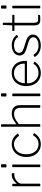

<svg xmlns="http://www.w3.org/2000/svg" viewBox="1400 -2182 792 3632"><g transform="rotate(-90 1796.0 -366.0)"><path d="M98 0Q93 0 90.5 -2.5Q88 -5 88 -10V-520Q88 -530 97 -530H126Q135 -530 135 -521V-454Q135 -449 137 -448Q139 -447 143 -451Q172 -484 198 -503.5Q224 -523 249.5 -531.5Q275 -540 301 -540Q336 -540 336 -529V-496Q336 -490 331 -490Q325 -490 317.5 -490.5Q310 -491 297 -491Q274 -491 246 -480Q218 -469 194 -450Q170 -431 154 -408Q138 -385 138 -361V-10Q138 0 127 0H98Z M500 -13Q500 -6 497.5 -3Q495 0 487 0H462Q454 0 452 -2.5Q450 -5 450 -11V-519Q450 -530 460 -530H490Q500 -530 500 -519ZM505 -656Q505 -640 491 -640H457Q450 -640 447.5 -644Q445 -648 445 -654V-728Q445 -742 458 -742H492Q505 -742 505 -729Z M884 -540Q931 -540 967.5 -526Q1004 -512 1032.5 -487Q1061 -462 1083 -429Q1088 -421 1082 -418L1051 -403Q1045 -400 1039 -407Q1014 -440 989.5 -459Q965 -478 941 -487.5Q917 -497 889 -497Q830 -497 786 -468Q742 -439 718 -387Q694 -335 694 -265Q694 -195 718 -143Q742 -91 786 -62Q830 -33 889 -33Q939 -33 979 -57.5Q1019 -82 1051 -132Q1054 -137 1056 -137.5Q1058 -138 1061 -136L1089 -121Q1094 -118 1091 -110Q1074 -82 1052 -59.5Q1030 -37 1004 -21.5Q978 -6 948 2Q918 10 884 10Q813 10 758 -24.5Q703 -59 672.5 -120.5Q642 -182 642 -263Q642 -344 673 -406.5Q704 -469 759 -504.5Q814 -540 884 -540Z M1224 0Q1214 0 1214 -10V-732Q1214 -742 1223 -742H1252Q1261 -742 1261 -733V-461Q1261 -456 1263 -455Q1265 -454 1269 -458Q1307 -485 1336.5 -503Q1366 -521 1396 -530.5Q1426 -540 1461 -540Q1541 -540 1582 -499Q1623 -458 1623 -392V-11Q1623 0 1612 0H1583Q1578 0 1575.5 -2.5Q1573 -5 1573 -10V-375Q1573 -432 1545 -464Q1517 -496 1454 -496Q1420 -496 1391.5 -485.5Q1363 -475 1332.5 -455.5Q1302 -436 1264 -406V-10Q1264 0 1253 0H1224Z M1842 -13Q1842 -6 1839.5 -3Q1837 0 1829 0H1804Q1796 0 1794 -2.5Q1792 -5 1792 -11V-519Q1792 -530 1802 -530H1832Q1842 -530 1842 -519ZM1847 -656Q1847 -640 1833 -640H1799Q1792 -640 1789.5 -644Q1787 -648 1787 -654V-728Q1787 -742 1800 -742H1834Q1847 -742 1847 -729Z M2036 -238Q2036 -184 2062 -137Q2088 -90 2132.5 -62Q2177 -34 2231 -34Q2289 -34 2331.5 -57Q2374 -80 2402 -125Q2405 -130 2407.5 -130.5Q2410 -131 2413 -128L2441 -112Q2447 -108 2442 -101Q2418 -64 2386.5 -39.5Q2355 -15 2316 -2.5Q2277 10 2229 10Q2157 10 2102 -24Q2047 -58 2015.5 -119.5Q1984 -181 1984 -261Q1984 -349 2016 -411Q2048 -473 2103.5 -506.5Q2159 -540 2229 -540Q2301 -540 2352.5 -508.5Q2404 -477 2432.5 -417Q2461 -357 2461 -273Q2461 -266 2460 -259.5Q2459 -253 2447 -252H2043Q2039 -252 2037.5 -248Q2036 -244 2036 -238ZM2392 -293Q2403 -293 2406 -296Q2409 -299 2409 -307Q2409 -359 2387 -402.5Q2365 -446 2325 -471.5Q2285 -497 2229 -497Q2166 -497 2123 -466.5Q2080 -436 2058.5 -389Q2037 -342 2037 -293Z M2910 -423Q2888 -457 2848.5 -477Q2809 -497 2755 -497Q2693 -497 2652.5 -470.5Q2612 -444 2612 -397Q2612 -374 2630.5 -351.5Q2649 -329 2705 -311L2839 -268Q2900 -249 2929 -216Q2958 -183 2958 -139Q2958 -95 2931 -61.5Q2904 -28 2857.5 -9Q2811 10 2753 10Q2678 10 2620 -21Q2562 -52 2537 -101Q2536 -104 2536 -107Q2536 -110 2539 -112L2566 -128Q2568 -130 2571.5 -129.5Q2575 -129 2576 -127Q2594 -98 2619 -77Q2644 -56 2677.5 -44.5Q2711 -33 2753 -33Q2796 -33 2831.5 -45.5Q2867 -58 2887 -80.5Q2907 -103 2907 -133Q2907 -166 2881 -189Q2855 -212 2794 -230L2691 -261Q2616 -283 2589 -316Q2562 -349 2562 -388Q2562 -434 2587 -468Q2612 -502 2656 -521Q2700 -540 2756 -540Q2819 -540 2869.5 -515.5Q2920 -491 2949 -448Q2951 -445 2950.5 -443Q2950 -441 2948 -438L2920 -422Q2918 -420 2915 -420.5Q2912 -421 2910 -423Z M3189 -489Q3181 -489 3181 -481V-128Q3181 -75 3197 -58Q3213 -41 3244 -41H3321Q3325 -41 3327 -39.5Q3329 -38 3329 -34V-13Q3329 -6 3322 -4Q3315 -3 3298 -2Q3281 -1 3264.5 -0.5Q3248 0 3240 0Q3179 0 3155 -28Q3131 -56 3131 -120V-481Q3131 -489 3124 -489H3034Q3027 -489 3027 -496V-523Q3027 -530 3034 -530H3125Q3132 -530 3132 -537L3141 -699Q3141 -710 3150 -710H3172Q3182 -710 3182 -698V-537Q3182 -530 3189 -530H3325Q3332 -530 3332 -523V-496Q3332 -489 3325 -489Z M3504 -13Q3504 -6 3501.5 -3Q3499 0 3491 0H3466Q3458 0 3456 -2.5Q3454 -5 3454 -11V-519Q3454 -530 3464 -530H3494Q3504 -530 3504 -519ZM3509 -656Q3509 -640 3495 -640H3461Q3454 -640 3451.5 -644Q3449 -648 3449 -654V-728Q3449 -742 3462 -742H3496Q3509 -742 3509 -729Z"/></g></svg>

Font: Libre Franklin Thin ExtraLight
Style: Regular
Weight: 250
Version: Version 3.000